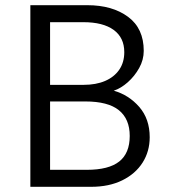

<svg xmlns="http://www.w3.org/2000/svg" viewBox="-20 -720 658 740"><path d="M97 0V-700H316.5Q413 -700 473.5 -655.2Q534 -610.5 534 -524Q534 -489.5 516.5 -458Q499 -426.5 472.5 -403Q446 -379.5 418.5 -370.5Q476.5 -354 516.8 -307.8Q557 -261.5 557 -191Q557 -136.5 529.5 -93.2Q502 -50 451.2 -25Q400.5 0 331 0ZM173 -65.5H315Q399 -65.5 439.5 -97.5Q480 -129.5 480 -196Q480 -261.5 438.2 -295.2Q396.5 -329 308.5 -329H173ZM173 -393H302.5Q350 -393 385 -408Q420 -423 439.5 -451.2Q459 -479.5 459 -519Q459 -575 418 -604.8Q377 -634.5 301.5 -634.5H173Z"/></svg>

Font: Geologica Roman ExtraLight
Style: Regular
Weight: 250
Designer: Sindre Bremnes, Frode Helland
Foundry: Monokrom Skriftforlag AS
Version: Version 1.010;gftools[0.9.28]